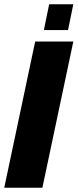

<svg xmlns="http://www.w3.org/2000/svg" viewBox="-39 -886 366 906"><path d="M127 -690H307L161 0H-19ZM193 -866H307L282 -744H168Z"/></svg>

Font: Decalotype Black Italic
Style: Regular
Weight: 900
Italic angle: -12°
Designer: Alfredo Marco Pradil
Foundry: Alfredo Marco Pradil
Version: Version 1.0